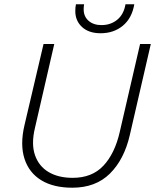

<svg xmlns="http://www.w3.org/2000/svg" viewBox="-20 -865 723 895"><path d="M317 10Q229 10 172 -25Q115 -60 94 -125.5Q73 -191 94 -281L183 -660H233L143 -269Q125 -194 143 -142Q161 -90 206.5 -63Q252 -36 319 -36Q409 -36 462 -92.5Q515 -149 538 -249L633 -660H683L585 -235Q559 -122 492.5 -56Q426 10 317 10ZM606 -845Q595 -780 552.5 -745Q510 -710 449 -710Q394 -710 362.5 -739Q331 -768 331 -813Q331 -831 334 -845H372Q370 -832 370 -822Q370 -788 393 -768Q416 -748 453 -748Q496 -748 526.5 -773Q557 -798 565 -845Z"/></svg>

Font: Work Sans Light
Style: Italic
Weight: 300
Italic angle: -13°
Designer: Wei Huang
Foundry: Wei Huang
Version: Version 2.010; ttfautohint (v1.8.3)